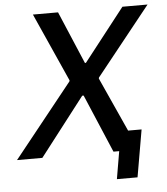

<svg xmlns="http://www.w3.org/2000/svg" viewBox="-92 -751 813 936"><g transform="rotate(-5 315.0 -282.5)"><path d="M-35 0H89L309 -285H316L437 0H465L442 135H543L583 -96H517L397 -361L398 -366L665 -700H542L341 -443H336L227 -700H104L254 -365L253 -360Z"/></g></svg>

Font: Fixel Display 20240404 Medium
Style: Italic
Weight: 500
Italic angle: -10°
Designer: AlfaBravo + MacPaw
Foundry: Kyrylo Tkachov, Marchela Mozhyna, Serhii Makarenko, Maria Weinstein, Zakhar Kryvoshyya
Version: Version 1.211;Glyphs 3.2 (3225)